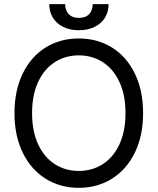

<svg xmlns="http://www.w3.org/2000/svg" viewBox="-20 -904 767 934"><path d="M363.3 9.7Q272.4 9.7 201.5 -34.9Q130.5 -79.4 90.5 -161.6Q50.4 -243.8 50.4 -353.6Q50.4 -463.4 90.5 -545.9Q130.5 -628.5 201.5 -672.7Q272.4 -716.9 363.3 -716.9Q453.7 -716.9 524.9 -672.7Q596 -628.5 636 -545.9Q676.1 -463.4 676.1 -353.6Q676.1 -243.8 636 -161.6Q596 -79.4 524.9 -34.9Q453.7 9.7 363.3 9.7ZM363.3 -634.7Q298.3 -634.7 246.9 -601.9Q195.4 -569.1 165.7 -505.7Q136 -442.3 136 -353.6Q136 -264.8 165.7 -201.5Q195.4 -138.1 246.9 -105.3Q298.3 -72.5 363.3 -72.5Q428.2 -72.5 479.6 -105.3Q531.1 -138.1 560.8 -201.5Q590.5 -264.8 590.5 -353.6Q590.5 -442.3 560.8 -505.7Q531.1 -569.1 479.6 -601.9Q428.2 -634.7 363.3 -634.7ZM363.3 -756.9Q320.1 -756.9 287.5 -773.1Q254.8 -789.4 237.2 -818Q219.6 -846.7 219.6 -884H297Q297 -865.3 303.9 -850.5Q310.8 -835.6 325.4 -826.3Q340.1 -817 363.3 -817Q397.4 -817 414.2 -836Q430.9 -855 430.9 -884H508.3Q508.3 -846.7 490.7 -818Q473.1 -789.4 440.1 -773.1Q407.1 -756.9 363.3 -756.9Z"/></svg>

Font: Pretendard Variable
Style: Regular
Weight: 400
Designer: Base glyphs from Inter by Rasmus Andersson; Hangul glyphs from Noto Sans CJK(Source Han Sans) by Jang Soo-young and Kang
Foundry: Kil Hyung-jin
Version: Version 1.100;FEAKit 1.0